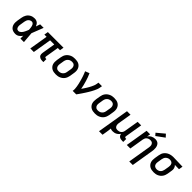

<svg xmlns="http://www.w3.org/2000/svg" viewBox="327 -2357 4157 4157"><g transform="rotate(45 2406.0 -278.5)"><path d="M221 8Q191 8 162 1.5Q133 -5 110 -21Q87 -37 71.5 -61Q56 -85 49.5 -113Q43 -141 43.5 -171.5Q44 -202 49 -232L66 -332Q70 -358 78.5 -383Q87 -408 101 -431.5Q115 -455 135.5 -474Q156 -493 180.5 -505.5Q205 -518 231.5 -523Q258 -528 283 -528Q308 -528 330.5 -520.5Q353 -513 370.5 -498.5Q388 -484 400 -464Q412 -444 421 -423Q429 -447 437 -471.5Q445 -496 454 -520H561Q534 -453 508.5 -385.5Q483 -318 456 -251Q462 -189 466.5 -126Q471 -63 477 0H370Q369 -21 369 -42.5Q369 -64 369 -85Q356 -66 340 -49Q324 -32 305 -19Q286 -6 264 1Q242 8 221 8ZM221 -84Q240 -84 258.5 -95Q277 -106 291 -121.5Q305 -137 315.5 -155Q326 -173 335 -191.5Q344 -210 351.5 -228.5Q359 -247 366 -266Q365 -283 363.5 -301Q362 -319 359 -336Q356 -353 351.5 -370Q347 -387 338.5 -401.5Q330 -416 315.5 -426Q301 -436 283 -436Q262 -436 240.5 -426Q219 -416 204.5 -398.5Q190 -381 182.5 -359.5Q175 -338 171 -317L155 -217Q152 -202 151 -187Q150 -172 151.5 -157.5Q153 -143 157.5 -129.5Q162 -116 170.5 -105.5Q179 -95 192.5 -89.5Q206 -84 221 -84Z M1047 8Q1029 8 1012 5.5Q995 3 979.5 -4Q964 -11 951.5 -22.5Q939 -34 932.5 -49Q926 -64 925 -82Q924 -100 927 -118L978 -428H851L780 0H672L743 -428H675L690 -520H1169L1154 -428H1086L1035 -118Q1034 -111 1034.5 -104.5Q1035 -98 1039 -93Q1043 -88 1049.5 -86Q1056 -84 1063 -84H1081V8Z M1456 8Q1424 8 1393 2.5Q1362 -3 1336 -17.5Q1310 -32 1290.5 -55.5Q1271 -79 1262 -107.5Q1253 -136 1252.5 -168Q1252 -200 1257 -232L1274 -332Q1278 -359 1288 -386Q1298 -413 1315.5 -437Q1333 -461 1357 -479Q1381 -497 1407.5 -508.5Q1434 -520 1462 -524Q1490 -528 1517 -528Q1550 -528 1581 -522.5Q1612 -517 1638 -502.5Q1664 -488 1683 -464.5Q1702 -441 1711.5 -412.5Q1721 -384 1721.5 -352Q1722 -320 1716 -288L1700 -188Q1695 -161 1685 -134Q1675 -107 1658 -83Q1641 -59 1617 -41Q1593 -23 1566 -11.5Q1539 0 1511 4Q1483 8 1456 8ZM1457 -84Q1473 -84 1489 -87Q1505 -90 1520.5 -97.5Q1536 -105 1549 -116.5Q1562 -128 1571.5 -142Q1581 -156 1586.5 -171.5Q1592 -187 1594 -203L1611 -303Q1614 -320 1614 -336.5Q1614 -353 1610.5 -368.5Q1607 -384 1598.5 -397.5Q1590 -411 1577.5 -420Q1565 -429 1549 -432.5Q1533 -436 1516 -436Q1501 -436 1484.5 -433Q1468 -430 1453 -422.5Q1438 -415 1424.5 -403.5Q1411 -392 1402 -378Q1393 -364 1387.5 -348.5Q1382 -333 1379 -317L1363 -217Q1360 -200 1359.5 -183.5Q1359 -167 1362.5 -151.5Q1366 -136 1374.5 -122.5Q1383 -109 1395.5 -100Q1408 -91 1424 -87.5Q1440 -84 1457 -84Z M1970 0Q1976 -33 1974 -65.5Q1972 -98 1967 -129.5Q1962 -161 1955 -192Q1948 -223 1940 -253.5Q1932 -284 1923.5 -314Q1915 -344 1905 -373.5Q1895 -403 1884 -432.5Q1873 -462 1860 -490L1957 -528Q1977 -485 1993.5 -440Q2010 -395 2023.5 -349Q2037 -303 2049 -256Q2061 -209 2069 -161Q2086 -185 2102.5 -209.5Q2119 -234 2134.5 -259Q2150 -284 2164.5 -309.5Q2179 -335 2191.5 -361Q2204 -387 2215 -414Q2226 -441 2230 -468L2239 -520H2347L2338 -468Q2333 -436 2321 -405Q2309 -374 2294.5 -344Q2280 -314 2263.5 -284.5Q2247 -255 2229.5 -226Q2212 -197 2193.5 -168.5Q2175 -140 2156 -111.5Q2137 -83 2117.5 -55.5Q2098 -28 2078 0Z M2656 8Q2624 8 2593 2.5Q2562 -3 2536 -17.5Q2510 -32 2490.5 -55.5Q2471 -79 2462 -107.5Q2453 -136 2452.5 -168Q2452 -200 2457 -232L2474 -332Q2478 -359 2488 -386Q2498 -413 2515.5 -437Q2533 -461 2557 -479Q2581 -497 2607.5 -508.5Q2634 -520 2662 -524Q2690 -528 2717 -528Q2750 -528 2781 -522.5Q2812 -517 2838 -502.5Q2864 -488 2883 -464.5Q2902 -441 2911.5 -412.5Q2921 -384 2921.5 -352Q2922 -320 2916 -288L2900 -188Q2895 -161 2885 -134Q2875 -107 2858 -83Q2841 -59 2817 -41Q2793 -23 2766 -11.5Q2739 0 2711 4Q2683 8 2656 8ZM2657 -84Q2673 -84 2689 -87Q2705 -90 2720.5 -97.5Q2736 -105 2749 -116.5Q2762 -128 2771.5 -142Q2781 -156 2786.5 -171.5Q2792 -187 2794 -203L2811 -303Q2814 -320 2814 -336.5Q2814 -353 2810.5 -368.5Q2807 -384 2798.5 -397.5Q2790 -411 2777.5 -420Q2765 -429 2749 -432.5Q2733 -436 2716 -436Q2701 -436 2684.5 -433Q2668 -430 2653 -422.5Q2638 -415 2624.5 -403.5Q2611 -392 2602 -378Q2593 -364 2587.5 -348.5Q2582 -333 2579 -317L2563 -217Q2560 -200 2559.5 -183.5Q2559 -167 2562.5 -151.5Q2566 -136 2574.5 -122.5Q2583 -109 2595.5 -100Q2608 -91 2624 -87.5Q2640 -84 2657 -84Z M2991 215 3113 -520H3221L3171 -217Q3168 -201 3167.5 -184.5Q3167 -168 3170 -153Q3173 -138 3180 -124.5Q3187 -111 3198.5 -101.5Q3210 -92 3225.5 -88Q3241 -84 3258 -84Q3279 -84 3301.5 -90.5Q3324 -97 3342 -112Q3360 -127 3370.5 -148Q3381 -169 3384 -191L3439 -520H3547L3480 -118Q3479 -111 3480 -104.5Q3481 -98 3485 -93Q3489 -88 3495 -86Q3501 -84 3508 -84H3526V8H3493Q3470 8 3448 3.5Q3426 -1 3408.5 -13Q3391 -25 3380.5 -44Q3370 -63 3369 -85Q3356 -63 3337 -45Q3318 -27 3295.5 -14.5Q3273 -2 3248.5 3Q3224 8 3201 8Q3182 8 3164 5Q3146 2 3131 -6Q3129 22 3125.5 50.5Q3122 79 3117 107L3099 215Z M3917 215 4003 -303Q4005 -319 4006 -335.5Q4007 -352 4004 -367Q4001 -382 3994 -395.5Q3987 -409 3975 -418.5Q3963 -428 3947.5 -432Q3932 -436 3916 -436Q3894 -436 3872 -429.5Q3850 -423 3831.5 -408Q3813 -393 3803 -372Q3793 -351 3789 -329L3735 0H3627L3713 -520H3821L3808 -440Q3821 -461 3840 -478.5Q3859 -496 3881 -507Q3903 -518 3926.5 -523Q3950 -528 3973 -528Q4001 -528 4027 -520Q4053 -512 4071 -493.5Q4089 -475 4099 -450.5Q4109 -426 4112.5 -399Q4116 -372 4114.5 -344Q4113 -316 4108 -288L4025 215ZM3926 -573 3878 -627 4052 -772 4111 -708Z M4455 8Q4423 8 4392 2.5Q4361 -3 4335 -18Q4309 -33 4290 -56Q4271 -79 4261.5 -107.5Q4252 -136 4252 -168Q4252 -200 4257 -232L4274 -332Q4278 -359 4288 -385.5Q4298 -412 4315.5 -435Q4333 -458 4356.5 -476Q4380 -494 4406.5 -505Q4433 -516 4460.5 -522Q4488 -528 4514 -528Q4519 -528 4523 -528Q4527 -528 4531 -528L4812 -520L4797 -428L4666 -431Q4681 -419 4691 -403Q4701 -387 4706.5 -368Q4712 -349 4712 -329Q4712 -309 4708 -288L4692 -188Q4687 -161 4677.5 -134.5Q4668 -108 4651.5 -84.5Q4635 -61 4612.5 -42.5Q4590 -24 4563.5 -12.5Q4537 -1 4509.5 3.5Q4482 8 4456 8ZM4456 -84Q4479 -84 4502.5 -92Q4526 -100 4544.5 -117.5Q4563 -135 4572.5 -157.5Q4582 -180 4586 -203L4603 -303Q4607 -326 4606 -349.5Q4605 -373 4595.5 -392.5Q4586 -412 4566.5 -423Q4547 -434 4524 -435L4516 -436Q4514 -436 4512 -436Q4510 -436 4508 -436Q4485 -436 4462 -427Q4439 -418 4421 -401Q4403 -384 4393 -362Q4383 -340 4379 -317L4363 -217Q4360 -200 4359.5 -183.5Q4359 -167 4362.5 -151.5Q4366 -136 4374 -123Q4382 -110 4394.5 -101Q4407 -92 4423 -88Q4439 -84 4456 -84Q4456 -84 4456 -84Q4456 -84 4456 -84Z"/></g></svg>

Font: Iosevka SS04 SmBd Ex Obl
Style: Regular
Weight: 600
Width: 7
Italic angle: -9°
Monospace: yes
Designer: Belleve Invis
Foundry: Belleve Invis
Version: Version 19.0.0; ttfautohint (v1.8.4)